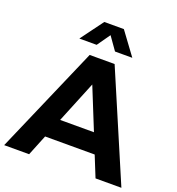

<svg xmlns="http://www.w3.org/2000/svg" viewBox="-163 -1050 1086 1179"><g transform="rotate(20 380.0 -460.5)"><path d="M-3 0 301 -700H464L763 0H594L539 -136H215L160 0ZM207 -773 316 -921H444L553 -773H440L380 -858L320 -773ZM267 -263H488L378 -535Z"/></g></svg>

Font: Trueno
Style: SBd
Weight: 600
Designer: Julieta Ulanovsky
Foundry: Julieta Ulanovsky
Version: Version 3.001b